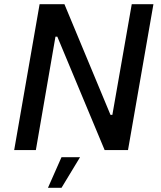

<svg xmlns="http://www.w3.org/2000/svg" viewBox="-20 -720 772 921"><path d="M48 0H152L246 -544H255L482 0H594L716 -700H612L519 -169H510L289 -700H170ZM210 181H275L364 34H275Z"/></svg>

Font: Fixel Display 20240404 Medium
Style: Italic
Weight: 500
Italic angle: -10°
Designer: AlfaBravo + MacPaw
Foundry: Kyrylo Tkachov, Marchela Mozhyna, Serhii Makarenko, Maria Weinstein, Zakhar Kryvoshyya
Version: Version 1.211;Glyphs 3.2 (3225)